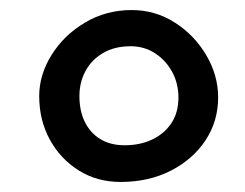

<svg xmlns="http://www.w3.org/2000/svg" viewBox="-20 -800 488 382"><path d="M242 -780Q289 -780 328 -755Q367 -730 390.5 -690Q414 -650 414 -606Q414 -559 389 -521Q364 -483 320 -460.5Q276 -438 220 -438Q173 -438 136.5 -461Q100 -484 79 -522.5Q58 -561 58 -609Q58 -651 82.5 -690.5Q107 -730 149 -755Q191 -780 242 -780ZM240 -708Q208 -708 185 -694.5Q162 -681 150 -658.5Q138 -636 138 -609Q138 -579 149 -557Q160 -535 180 -523Q200 -511 228 -511Q259 -511 283 -522.5Q307 -534 321 -555Q335 -576 335 -606Q335 -634 322.5 -657Q310 -680 288.5 -694Q267 -708 240 -708Z"/></svg>

Font: Playpen Sans Hebrew
Style: Regular
Weight: 400
Designer: Tom Grace, Laura Meseguer, Veronika Burian, José Scaglione
Foundry: TypeTogether
Version: Version 2.000